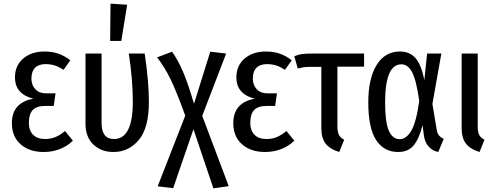

<svg xmlns="http://www.w3.org/2000/svg" viewBox="-20 -820 2712 1051"><path d="M365 -490 328 -438Q303 -454 280 -461.5Q257 -469 229 -469Q192 -469 172 -449Q152 -429 152 -390Q152 -354 173.5 -331.5Q195 -309 232 -309H284L274 -240H227Q180 -240 159 -217.5Q138 -195 138 -147Q138 -106 161 -82.5Q184 -59 227 -59Q258 -59 284 -70Q310 -81 336 -103L379 -50Q349 -20 307.5 -4Q266 12 219 12Q141 12 93 -30Q45 -72 45 -146Q45 -258 163 -280Q115 -291 88.5 -320Q62 -349 62 -397Q62 -461 107 -499.5Q152 -538 223 -538Q267 -538 300.5 -526Q334 -514 365 -490Z M795 -262Q795 -119 739.5 -53.5Q684 12 601 12Q534 12 491 -29Q448 -70 448 -143V-527H536V-147Q536 -59 604 -59Q707 -59 707 -263Q707 -385 685 -527H772Q795 -373 795 -262ZM585 -800 676 -794 644 -596H583Z M1232 199 1148 211 1039 -113 928 210 843 200 994 -187Q946 -320 913.5 -386.5Q881 -453 840 -506L922 -537Q955 -490 982 -427Q1009 -364 1042 -252L1131 -537L1218 -527L1087 -186Z M1577 -490 1540 -438Q1515 -454 1492 -461.5Q1469 -469 1441 -469Q1404 -469 1384 -449Q1364 -429 1364 -390Q1364 -354 1385.5 -331.5Q1407 -309 1444 -309H1496L1486 -240H1439Q1392 -240 1371 -217.5Q1350 -195 1350 -147Q1350 -106 1373 -82.5Q1396 -59 1439 -59Q1470 -59 1496 -70Q1522 -81 1548 -103L1591 -50Q1561 -20 1519.5 -4Q1478 12 1431 12Q1353 12 1305 -30Q1257 -72 1257 -146Q1257 -258 1375 -280Q1327 -291 1300.5 -320Q1274 -349 1274 -397Q1274 -461 1319 -499.5Q1364 -538 1435 -538Q1479 -538 1512.5 -526Q1546 -514 1577 -490Z M1827 -455V-129Q1827 -98 1835 -82Q1843 -66 1864 -55L1837 12Q1785 -4 1762 -34.5Q1739 -65 1739 -119V-454H1678Q1655 -454 1642.5 -452Q1630 -450 1610 -445L1591 -512Q1612 -521 1632.5 -524Q1653 -527 1697 -527H1973V-455Z M2303 -382 2318 -527H2396L2347 -251L2370 -113Q2373 -92 2382 -80Q2391 -68 2409 -60L2379 12Q2348 6 2326.5 -17.5Q2305 -41 2300 -81L2293 -135Q2275 -62 2245 -25Q2215 12 2160 12Q2081 12 2038.5 -54Q1996 -120 1996 -259Q1996 -390 2041.5 -464Q2087 -538 2169 -538Q2223 -538 2254.5 -502Q2286 -466 2303 -382ZM2088 -259Q2088 -151 2108.5 -104.5Q2129 -58 2169 -58Q2203 -58 2230.5 -103Q2258 -148 2275 -267Q2259 -381 2236 -424.5Q2213 -468 2177 -468Q2088 -468 2088 -259Z M2595 -129Q2595 -98 2603 -82Q2611 -66 2632 -55L2605 12Q2553 -4 2530 -34.5Q2507 -65 2507 -119V-527H2595Z"/></svg>

Font: Fira Sans Extra Condensed
Style: Regular
Weight: 400
Width: 1
Designer: Carrois Corporate & Edenspiekermann AG
Foundry: Carrois Corporate GbR & Edenspiekermann AG
Version: Version 4.203